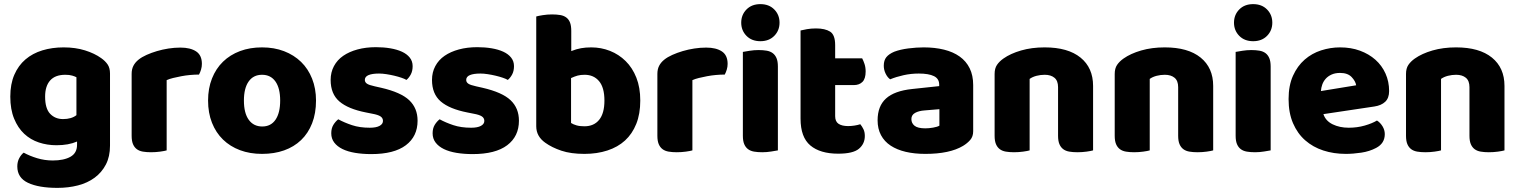

<svg xmlns="http://www.w3.org/2000/svg" viewBox="-20 -731 7376 932"><path d="M289 -501Q346 -501 392.5 -486.5Q439 -472 471 -449Q491 -435 502.5 -418Q514 -401 514 -374V-24Q514 29 494 67.5Q474 106 439.5 131.5Q405 157 358.5 169Q312 181 259 181Q168 181 116 156.5Q64 132 64 77Q64 54 73.5 36.5Q83 19 95 10Q124 26 160.5 37Q197 48 236 48Q290 48 322 30Q354 12 354 -28V-44Q313 -26 254 -26Q209 -26 168.5 -39.5Q128 -53 97.5 -81.5Q67 -110 48.5 -155Q30 -200 30 -262Q30 -323 49.5 -368Q69 -413 103.5 -442.5Q138 -472 185.5 -486.5Q233 -501 289 -501ZM351 -356Q344 -360 330.5 -364Q317 -368 297 -368Q248 -368 223.5 -340.5Q199 -313 199 -262Q199 -204 223.5 -178.5Q248 -153 286 -153Q327 -153 351 -172Z M789 -1Q779 2 757.5 5Q736 8 713 8Q691 8 673.5 5Q656 2 644 -7Q632 -16 625.5 -31.5Q619 -47 619 -72V-372Q619 -395 627.5 -411.5Q636 -428 652 -441Q668 -454 691.5 -464.5Q715 -475 742 -483Q769 -491 798 -495.5Q827 -500 856 -500Q904 -500 932 -481.5Q960 -463 960 -421Q960 -407 956 -393.5Q952 -380 946 -369Q925 -369 903 -367Q881 -365 860 -361Q839 -357 820.5 -352.5Q802 -348 789 -342Z M1514 -243Q1514 -181 1495 -132.5Q1476 -84 1441.5 -51Q1407 -18 1359 -1Q1311 16 1252 16Q1193 16 1145 -2Q1097 -20 1062.5 -53.5Q1028 -87 1009 -135Q990 -183 990 -243Q990 -302 1009 -350Q1028 -398 1062.5 -431.5Q1097 -465 1145 -483Q1193 -501 1252 -501Q1311 -501 1359 -482.5Q1407 -464 1441.5 -430.5Q1476 -397 1495 -349Q1514 -301 1514 -243ZM1164 -243Q1164 -182 1187.5 -149.5Q1211 -117 1253 -117Q1295 -117 1317.5 -150Q1340 -183 1340 -243Q1340 -303 1317 -335.5Q1294 -368 1252 -368Q1210 -368 1187 -335.5Q1164 -303 1164 -243Z M2007 -145Q2007 -69 1950 -26Q1893 17 1782 17Q1740 17 1704 11Q1668 5 1642.5 -7.5Q1617 -20 1602.5 -39Q1588 -58 1588 -84Q1588 -108 1598 -124.5Q1608 -141 1622 -152Q1651 -136 1688.5 -123.5Q1726 -111 1775 -111Q1806 -111 1822.5 -120Q1839 -129 1839 -144Q1839 -158 1827 -166Q1815 -174 1787 -179L1757 -185Q1670 -202 1627.5 -238.5Q1585 -275 1585 -343Q1585 -380 1601 -410Q1617 -440 1646 -460Q1675 -480 1715.5 -491Q1756 -502 1805 -502Q1842 -502 1874.5 -496.5Q1907 -491 1931 -480Q1955 -469 1969 -451.5Q1983 -434 1983 -410Q1983 -387 1974.5 -370.5Q1966 -354 1953 -343Q1945 -348 1929 -353.5Q1913 -359 1894 -363.5Q1875 -368 1855.5 -371Q1836 -374 1820 -374Q1787 -374 1769 -366.5Q1751 -359 1751 -343Q1751 -332 1761 -325Q1771 -318 1799 -312L1830 -305Q1926 -283 1966.5 -244.5Q2007 -206 2007 -145Z M2499 -145Q2499 -69 2442 -26Q2385 17 2274 17Q2232 17 2196 11Q2160 5 2134.5 -7.5Q2109 -20 2094.5 -39Q2080 -58 2080 -84Q2080 -108 2090 -124.5Q2100 -141 2114 -152Q2143 -136 2180.5 -123.5Q2218 -111 2267 -111Q2298 -111 2314.5 -120Q2331 -129 2331 -144Q2331 -158 2319 -166Q2307 -174 2279 -179L2249 -185Q2162 -202 2119.5 -238.5Q2077 -275 2077 -343Q2077 -380 2093 -410Q2109 -440 2138 -460Q2167 -480 2207.5 -491Q2248 -502 2297 -502Q2334 -502 2366.5 -496.5Q2399 -491 2423 -480Q2447 -469 2461 -451.5Q2475 -434 2475 -410Q2475 -387 2466.5 -370.5Q2458 -354 2445 -343Q2437 -348 2421 -353.5Q2405 -359 2386 -363.5Q2367 -368 2347.5 -371Q2328 -374 2312 -374Q2279 -374 2261 -366.5Q2243 -359 2243 -343Q2243 -332 2253 -325Q2263 -318 2291 -312L2322 -305Q2418 -283 2458.5 -244.5Q2499 -206 2499 -145Z M2583 -651Q2593 -654 2615 -657.5Q2637 -661 2660 -661Q2682 -661 2699.5 -658Q2717 -655 2729 -646Q2741 -637 2747 -621.5Q2753 -606 2753 -581V-483Q2778 -493 2800.5 -497Q2823 -501 2850 -501Q2898 -501 2941 -484Q2984 -467 3017 -434.5Q3050 -402 3069 -354Q3088 -306 3088 -243Q3088 -178 3068.5 -129.5Q3049 -81 3014 -49Q2979 -17 2928.5 -0.5Q2878 16 2817 16Q2751 16 2705 0.5Q2659 -15 2627 -38Q2583 -69 2583 -118ZM2817 -118Q2863 -118 2888.5 -149.5Q2914 -181 2914 -243Q2914 -306 2888 -337Q2862 -368 2818 -368Q2798 -368 2783.5 -364Q2769 -360 2752 -352V-134Q2763 -127 2778.5 -122.5Q2794 -118 2817 -118Z M3341 -1Q3331 2 3309.5 5Q3288 8 3265 8Q3243 8 3225.5 5Q3208 2 3196 -7Q3184 -16 3177.5 -31.5Q3171 -47 3171 -72V-372Q3171 -395 3179.5 -411.5Q3188 -428 3204 -441Q3220 -454 3243.5 -464.5Q3267 -475 3294 -483Q3321 -491 3350 -495.5Q3379 -500 3408 -500Q3456 -500 3484 -481.5Q3512 -463 3512 -421Q3512 -407 3508 -393.5Q3504 -380 3498 -369Q3477 -369 3455 -367Q3433 -365 3412 -361Q3391 -357 3372.5 -352.5Q3354 -348 3341 -342Z M3578 -621Q3578 -659 3603.5 -685Q3629 -711 3671 -711Q3713 -711 3738.5 -685Q3764 -659 3764 -621Q3764 -583 3738.5 -557Q3713 -531 3671 -531Q3629 -531 3603.5 -557Q3578 -583 3578 -621ZM3756 -1Q3745 1 3723.5 4.5Q3702 8 3680 8Q3658 8 3640.5 5Q3623 2 3611 -7Q3599 -16 3592.5 -31.5Q3586 -47 3586 -72V-479Q3597 -481 3618.5 -484.5Q3640 -488 3662 -488Q3684 -488 3701.5 -485Q3719 -482 3731 -473Q3743 -464 3749.5 -448.5Q3756 -433 3756 -408Z M4034 -167Q4034 -141 4050.5 -130Q4067 -119 4097 -119Q4112 -119 4128 -121.5Q4144 -124 4156 -128Q4165 -117 4171.5 -103.5Q4178 -90 4178 -71Q4178 -33 4149.5 -9Q4121 15 4049 15Q3961 15 3913.5 -25Q3866 -65 3866 -155V-583Q3877 -586 3897.5 -589.5Q3918 -593 3941 -593Q3985 -593 4009.5 -577.5Q4034 -562 4034 -512V-448H4165Q4171 -437 4176.5 -420.5Q4182 -404 4182 -384Q4182 -349 4166.5 -333.5Q4151 -318 4125 -318H4034Z M4472 -108Q4489 -108 4509.5 -111.5Q4530 -115 4540 -121V-201L4468 -195Q4440 -193 4422 -183Q4404 -173 4404 -153Q4404 -133 4419.5 -120.5Q4435 -108 4472 -108ZM4464 -501Q4518 -501 4562.5 -490Q4607 -479 4638.5 -456.5Q4670 -434 4687 -399.5Q4704 -365 4704 -318V-94Q4704 -68 4689.5 -51.5Q4675 -35 4655 -23Q4590 16 4472 16Q4419 16 4376.5 6Q4334 -4 4303.5 -24Q4273 -44 4256.5 -75Q4240 -106 4240 -147Q4240 -216 4281 -253Q4322 -290 4408 -299L4539 -313V-320Q4539 -349 4513.5 -361.5Q4488 -374 4440 -374Q4402 -374 4366 -366Q4330 -358 4301 -346Q4288 -355 4279 -373.5Q4270 -392 4270 -412Q4270 -438 4282.5 -453.5Q4295 -469 4321 -480Q4350 -491 4389.5 -496Q4429 -501 4464 -501Z M5116 -308Q5116 -339 5098.5 -353.5Q5081 -368 5051 -368Q5031 -368 5011.5 -363Q4992 -358 4978 -348V-1Q4968 2 4946.5 5Q4925 8 4902 8Q4880 8 4862.5 5Q4845 2 4833 -7Q4821 -16 4814.5 -31.5Q4808 -47 4808 -72V-372Q4808 -399 4819.5 -416Q4831 -433 4851 -447Q4885 -471 4936.5 -486Q4988 -501 5051 -501Q5164 -501 5225 -451.5Q5286 -402 5286 -314V-1Q5276 2 5254.5 5Q5233 8 5210 8Q5188 8 5170.5 5Q5153 2 5141 -7Q5129 -16 5122.5 -31.5Q5116 -47 5116 -72Z M5699 -308Q5699 -339 5681.5 -353.5Q5664 -368 5634 -368Q5614 -368 5594.5 -363Q5575 -358 5561 -348V-1Q5551 2 5529.5 5Q5508 8 5485 8Q5463 8 5445.5 5Q5428 2 5416 -7Q5404 -16 5397.5 -31.5Q5391 -47 5391 -72V-372Q5391 -399 5402.5 -416Q5414 -433 5434 -447Q5468 -471 5519.5 -486Q5571 -501 5634 -501Q5747 -501 5808 -451.5Q5869 -402 5869 -314V-1Q5859 2 5837.5 5Q5816 8 5793 8Q5771 8 5753.5 5Q5736 2 5724 -7Q5712 -16 5705.5 -31.5Q5699 -47 5699 -72Z M5970 -621Q5970 -659 5995.5 -685Q6021 -711 6063 -711Q6105 -711 6130.5 -685Q6156 -659 6156 -621Q6156 -583 6130.5 -557Q6105 -531 6063 -531Q6021 -531 5995.5 -557Q5970 -583 5970 -621ZM6148 -1Q6137 1 6115.5 4.5Q6094 8 6072 8Q6050 8 6032.5 5Q6015 2 6003 -7Q5991 -16 5984.5 -31.5Q5978 -47 5978 -72V-479Q5989 -481 6010.5 -484.5Q6032 -488 6054 -488Q6076 -488 6093.5 -485Q6111 -482 6123 -473Q6135 -464 6141.5 -448.5Q6148 -433 6148 -408Z M6513 16Q6454 16 6403.5 -0.5Q6353 -17 6315.5 -50Q6278 -83 6256.5 -133Q6235 -183 6235 -250Q6235 -316 6256.5 -363.5Q6278 -411 6313 -441.5Q6348 -472 6393 -486.5Q6438 -501 6485 -501Q6538 -501 6581.5 -485Q6625 -469 6656.5 -441Q6688 -413 6705.5 -374Q6723 -335 6723 -289Q6723 -255 6704 -237Q6685 -219 6651 -214L6404 -177Q6415 -144 6449 -127.5Q6483 -111 6527 -111Q6568 -111 6604.5 -121.5Q6641 -132 6664 -146Q6680 -136 6691 -118Q6702 -100 6702 -80Q6702 -35 6660 -13Q6628 4 6588 10Q6548 16 6513 16ZM6485 -377Q6461 -377 6443.5 -369Q6426 -361 6415 -348.5Q6404 -336 6398.5 -320.5Q6393 -305 6392 -289L6563 -317Q6560 -337 6541 -357Q6522 -377 6485 -377Z M7113 -308Q7113 -339 7095.5 -353.5Q7078 -368 7048 -368Q7028 -368 7008.5 -363Q6989 -358 6975 -348V-1Q6965 2 6943.5 5Q6922 8 6899 8Q6877 8 6859.5 5Q6842 2 6830 -7Q6818 -16 6811.5 -31.5Q6805 -47 6805 -72V-372Q6805 -399 6816.5 -416Q6828 -433 6848 -447Q6882 -471 6933.5 -486Q6985 -501 7048 -501Q7161 -501 7222 -451.5Q7283 -402 7283 -314V-1Q7273 2 7251.5 5Q7230 8 7207 8Q7185 8 7167.5 5Q7150 2 7138 -7Q7126 -16 7119.5 -31.5Q7113 -47 7113 -72Z"/></svg>

Font: Baloo Tamma
Style: Regular
Weight: 400
Designer: Divya Kowshik and Ek Type
Foundry: Ek Type
Version: Version 1.007;PS 1.000;hotconv 1.0.88;makeotf.lib2.5.647800